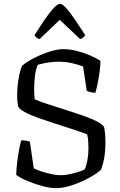

<svg xmlns="http://www.w3.org/2000/svg" viewBox="-20 -976 623 996"><path d="M269 0Q241 0 201 -10.5Q161 -21 123 -37Q85 -53 64 -69Q65 -99 69 -132.5Q73 -166 78.5 -196.5Q84 -227 90 -248Q108 -248 119.5 -245.5Q131 -243 135 -241L155 -103Q172 -94 197 -86Q222 -78 248 -72.5Q274 -67 294 -67Q313 -67 336.5 -71.5Q360 -76 382.5 -83Q405 -90 419 -97Q428 -115 433.5 -145Q439 -175 439 -207Q439 -225 437.5 -244.5Q436 -264 432 -279Q402 -291 358.5 -305Q315 -319 268.5 -334Q222 -349 179.5 -364Q137 -379 108.5 -394.5Q80 -410 74 -425Q72 -437 70.5 -450Q69 -463 69 -478Q69 -522 76 -565Q83 -608 94 -634Q115 -653 153 -673Q191 -693 233.5 -707Q276 -721 308 -721Q341 -721 377.5 -712Q414 -703 446.5 -689Q479 -675 501 -660Q501 -634 496.5 -602Q492 -570 486 -541Q480 -512 475 -495Q461 -495 448.5 -498.5Q436 -502 430 -505L411 -631Q383 -642 350.5 -649Q318 -656 282 -656Q259 -656 232 -652Q205 -648 176 -640Q166 -618 161.5 -583.5Q157 -549 157 -513Q157 -498 158 -485.5Q159 -473 160 -461Q184 -450 227 -436Q270 -422 319 -406.5Q368 -391 413.5 -375Q459 -359 488.5 -343Q518 -327 521 -313Q525 -286 526 -271Q527 -256 527 -239Q527 -197 522 -164.5Q517 -132 505 -97Q494 -85 468 -68.5Q442 -52 408.5 -36.5Q375 -21 338.5 -10.5Q302 0 269 0ZM185 -773Q175 -776 168 -782.5Q161 -789 159 -794Q209 -873 241.5 -914.5Q274 -956 291 -956Q308 -956 340 -914Q372 -872 422 -794Q420 -789 413 -782.5Q406 -776 396 -773L290 -873Z"/></svg>

Font: Texturina 72pt
Style: Regular
Weight: 400
Designer: Guillermo Torres Carreño
Foundry: Omnibus-Type
Version: Version 1.002; ttfautohint (v1.8.3)